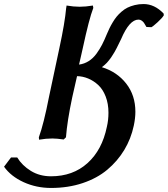

<svg xmlns="http://www.w3.org/2000/svg" viewBox="-198 -678 822 940"><path d="M179.2 -305.2 155.8 -202.1Q130.9 -85 125 -5.9L113.8 4.9Q80.6 0 58.1 0Q27.3 0 -6.8 5.9L-7.8 -5.9Q16.1 -71.3 42 -204.1Q79.6 -377.9 92.8 -442.9Q119.6 -566.9 126 -639.2V-638.2Q126 -638.7 127 -644.5Q127.9 -650.4 127.9 -650.9Q162.6 -645 191.9 -645Q221.2 -645 256.8 -650.9L258.8 -639.2Q238.3 -586.4 207 -440.9Q204.6 -428.7 198.5 -403.3Q192.4 -377.9 189 -361.8Q214.8 -365.2 236.3 -378.9Q257.8 -392.6 274.2 -415Q290.5 -437.5 301.8 -459.5Q313 -481.4 325.2 -511.2Q332.5 -527.8 338.1 -539.8Q343.8 -551.8 353.5 -568.1Q363.3 -584.5 372.8 -596.2Q382.3 -607.9 396.5 -620.4Q410.6 -632.8 425.8 -640.4Q440.9 -647.9 461.4 -653.1Q481.9 -658.2 504.9 -658.2Q558.6 -658.2 603 -611.8L604 -603Q596.2 -589.8 573.5 -569.1Q550.8 -548.3 543 -544.9L519 -545.9Q511.2 -560.1 506.8 -566.2Q502.4 -572.3 495.6 -577.1Q488.8 -582 480 -582Q435.5 -582 395 -486.8Q394.5 -485.8 387.9 -472.4Q381.3 -459 380.1 -456.5Q378.9 -454.1 372.8 -441.9Q366.7 -429.7 364.3 -426Q361.8 -422.4 355.7 -411.9Q349.6 -401.4 346.2 -397Q342.8 -392.6 336.7 -384.3Q330.6 -376 325.4 -370.8Q320.3 -365.7 314 -359.9Q307.6 -354 300.8 -349.1Q375 -326.2 419.9 -268.8Q464.8 -211.4 464.8 -130.9Q464.8 -99.6 457 -63Q443.4 1.5 410.4 56.2Q377.4 110.8 327.4 152.8Q277.3 194.8 206.5 218.5Q135.7 242.2 51.8 242.2Q-20 242.2 -82.3 213.9Q-144.5 185.5 -178.2 138.2L-144 92.8H-113.8Q-89.8 132.3 -46.9 158.7Q-3.9 185.1 51.8 185.1Q158.7 185.1 230.2 120.8Q301.8 56.6 325.2 -57.1Q333 -90.3 333 -126Q333 -170.4 319.3 -205.6Q305.7 -240.7 283 -261.7Q260.3 -282.7 233.6 -293.7Q207 -304.7 179.2 -305.2Z"/></svg>

Font: Linear Smooth
Style: Bold Italic
Weight: 700
Designer: Philipp H. Poll, Flanker
Foundry: Philipp H. Poll, reworked by Flanker
Version: Version 1.061 | FøM Fix